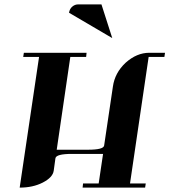

<svg xmlns="http://www.w3.org/2000/svg" viewBox="-20 -856 773 876"><path d="M69.8 0 158.2 -596.2H85.9L88.9 -615.2H375L373 -596.2H300.8L238.8 -172.9H381.8Q452.1 -172.9 455.1 -191.9L495.1 -460.9Q503.9 -523.9 553.2 -569.8Q604 -615.2 661.1 -615.2H732.9L730 -596.2H658.2L573.2 -19H645L642.1 0H356.9L358.9 -19H430.2L450.2 -153.8H308.1Q235.8 -153.8 232.9 -133.8L225.1 -77.1Q220.7 -46.4 174.8 -22.9Q129.9 0 69.8 0ZM294.9 -797.9Q297.9 -815.4 309.1 -825.2Q321.3 -835.9 335.9 -835.9H442.9L492.2 -682.1Z"/></svg>

Font: Hjet
Style: Italic
Weight: 400
Designer: T. Christopher White
Version: Version 1.2